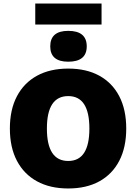

<svg xmlns="http://www.w3.org/2000/svg" viewBox="-20 -1059 773 1089"><path d="M367 -670Q470 -670 543.5 -629.5Q617 -589 656.5 -513Q696 -437 696 -330Q696 -223 656.5 -147Q617 -71 543.5 -30.5Q470 10 367 10Q264 10 190 -30.5Q116 -71 76 -147Q36 -223 36 -330Q36 -437 76 -513Q116 -589 190 -629.5Q264 -670 367 -670ZM367 -514Q246 -514 246 -330Q246 -146 367 -146Q487 -146 487 -330Q487 -514 367 -514ZM367 -884Q472 -884 472 -796Q472 -709 367 -709Q265 -709 265 -796Q265 -884 367 -884ZM556 -1039V-920H180V-1039Z"/></svg>

Font: Work Sans ExtraBold
Style: Regular
Weight: 800
Designer: Wei Huang
Foundry: Wei Huang
Version: Version 2.012; ttfautohint (v1.8.3)